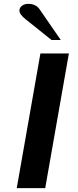

<svg xmlns="http://www.w3.org/2000/svg" viewBox="-20 -978 407 998"><path d="M190 -700H338L215 0H67ZM113 -878Q81 -903 81 -923Q81 -938 94 -948Q107 -958 127 -958Q167 -958 187 -928L296 -770H248Z"/></svg>

Font: Fahkwang SemiBold
Style: Italic
Weight: 600
Italic angle: -10°
Version: Version 1.000; ttfautohint (v1.6)